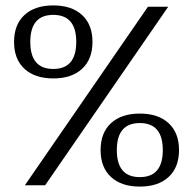

<svg xmlns="http://www.w3.org/2000/svg" viewBox="-20 -685 714 710"><path d="M32 -530Q32 -594 70.5 -629.5Q109 -665 177 -665Q245 -665 283.5 -629.5Q322 -594 322 -530Q322 -466 283.5 -430.5Q245 -395 177 -395Q109 -395 70.5 -430.5Q32 -466 32 -530ZM72 0 527 -660H602L147 0ZM262 -530Q262 -630 177 -630Q92 -630 92 -530Q92 -430 177 -430Q262 -430 262 -530ZM352 -130Q352 -194 390.5 -229.5Q429 -265 497 -265Q565 -265 603.5 -229.5Q642 -194 642 -130Q642 -66 603.5 -30.5Q565 5 497 5Q429 5 390.5 -30.5Q352 -66 352 -130ZM582 -130Q582 -230 497 -230Q412 -230 412 -130Q412 -30 497 -30Q582 -30 582 -130Z"/></svg>

Font: Philosopher
Style: Regular
Weight: 400
Designer: Jovanny Lemonad
Foundry: Jovanny Lemonad
Version: Version 2.000